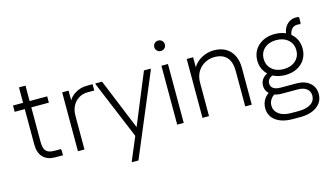

<svg xmlns="http://www.w3.org/2000/svg" viewBox="-99 -1032 2683 1562"><g transform="rotate(-15 1242.5 -250.5)"><path d="M250 0Q188 0 151 -36.5Q114 -73 114 -146V-626H169V-149Q169 -96 190 -74.5Q211 -53 258 -53H312L317 -42V0ZM29 -443V-496H317V-443Z M443 0V-496H497V-361L478 -370Q496 -431 544 -463.5Q592 -496 651 -496H699V-443H644Q602 -443 569 -423Q536 -403 517 -367.5Q498 -332 498 -283V0Z M845 200V192L926 0L946 -45L1132 -496H1188V-488L899 200ZM926 0 723 -488V-496H779L959 -56V0Z M1279 0V-496H1334V0ZM1306 -613Q1288 -613 1275 -625.5Q1262 -638 1262 -657Q1262 -676 1275 -688.5Q1288 -701 1306 -701Q1325 -701 1338 -688.5Q1351 -676 1351 -657Q1351 -638 1338 -625.5Q1325 -613 1306 -613Z M1492 0V-496H1546V-361L1527 -370Q1541 -414 1571 -444.5Q1601 -475 1641 -491Q1681 -507 1724 -507Q1779 -507 1820 -484Q1861 -461 1884 -416.5Q1907 -372 1907 -307V0H1852V-296Q1852 -353 1834.5 -387.5Q1817 -422 1785.5 -437.5Q1754 -453 1713 -453Q1670 -453 1632 -432.5Q1594 -412 1570.5 -373.5Q1547 -335 1547 -280V0Z M2202 200Q2109 200 2057 161Q2005 122 2005 57Q2005 14 2027 -19Q2049 -52 2086 -69L2122 -39Q2092 -29 2075.5 -4Q2059 21 2059 48Q2059 93 2096 121Q2133 149 2199 149H2263Q2328 149 2365 124.5Q2402 100 2402 55Q2402 19 2375 -2Q2348 -23 2301 -23H2165Q2127 -23 2098 -35.5Q2069 -48 2052 -71Q2035 -94 2035 -124Q2035 -158 2055.5 -183.5Q2076 -209 2115 -221L2151 -191Q2121 -186 2104.5 -169.5Q2088 -153 2088 -130Q2088 -102 2109.5 -87.5Q2131 -73 2169 -73H2302Q2372 -73 2414 -37.5Q2456 -2 2456 56Q2456 122 2403.5 161Q2351 200 2263 200ZM2234 -162Q2178 -162 2135 -184Q2092 -206 2067.5 -245Q2043 -284 2043 -334Q2043 -386 2067.5 -424.5Q2092 -463 2135 -485Q2178 -507 2234 -507Q2291 -507 2334 -485Q2377 -463 2401 -424.5Q2425 -386 2425 -334Q2425 -284 2401 -245Q2377 -206 2334 -184Q2291 -162 2234 -162ZM2234 -212Q2295 -212 2333.5 -246Q2372 -280 2372 -334Q2372 -389 2333.5 -422.5Q2295 -456 2234 -456Q2173 -456 2135 -422.5Q2097 -389 2097 -334Q2097 -280 2135 -246Q2173 -212 2234 -212ZM2364 -445 2326 -472Q2326 -505 2340.5 -532.5Q2355 -560 2379 -576Q2403 -592 2433 -592Q2441 -592 2449.5 -591.5Q2458 -591 2463 -589V-541L2458 -530Q2448 -533 2435 -533Q2400 -533 2382 -508Q2364 -483 2364 -445Z"/></g></svg>

Font: Fustat Light
Style: Regular
Weight: 300
Designer: Mohamed Gaber, Khaled Hosny, Laura Garcia Mut
Foundry: Kief Type Foundry, Alif Type Foundry, Hard Type Foundry
Version: Version 1.007